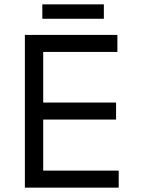

<svg xmlns="http://www.w3.org/2000/svg" viewBox="-20 -860 652 880"><path d="M94 -700H518V-622H178V-390H512V-312H178V-78H524V0H94ZM456 -774H174V-840H456Z"/></svg>

Font: Space Mono
Style: Regular
Weight: 400
Monospace: yes
Designer: Colophon Foundry / Benjamin Critton
Foundry: Colophon Foundry
Version: Version 1.000;PS 1.003;hotconv 1.0.81;makeotf.lib2.5.63406